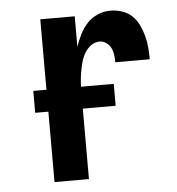

<svg xmlns="http://www.w3.org/2000/svg" viewBox="-44 -569 563 611"><g transform="rotate(-5 237.5 -264.0)"><path d="M106 0V-520H216V-423Q223 -443 232.5 -462Q242 -481 256 -496Q270 -511 289.5 -519.5Q309 -528 330 -528Q349 -528 367.5 -522Q386 -516 399.5 -503Q413 -490 421 -473Q429 -456 434 -437.5Q439 -419 440.5 -400Q442 -381 442 -363H332Q332 -374 330.5 -386Q329 -398 324 -408.5Q319 -419 309 -426Q299 -433 288 -433Q272 -433 259 -423Q246 -413 238.5 -399Q231 -385 227 -369.5Q223 -354 220.5 -338.5Q218 -323 217 -307Q216 -291 216 -276V0ZM64 -225V-295H321V-225Z"/></g></svg>

Font: Iosevka QP
Style: Bold
Weight: 700
Designer: Belleve Invis
Foundry: Belleve Invis
Version: Version 20.0.0; ttfautohint (v1.8.4)